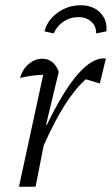

<svg xmlns="http://www.w3.org/2000/svg" viewBox="-20 -709 425 729"><path d="M52 0 144 -425Q102 -424 56 -413Q66 -447 89.5 -466.5Q113 -486 140 -486Q185 -486 203 -436L155 -236L158 -235Q285 -498 382 -487L359 -392L306 -408Q266 -373 226.5 -311Q187 -249 146 -157L115 0ZM286 -689Q333 -689 360.5 -661Q388 -633 384 -590L345 -582Q346 -609 327 -626.5Q308 -644 277 -644Q246 -644 220.5 -626.5Q195 -609 184 -582L149 -590Q160 -633 199 -661Q238 -689 286 -689Z"/></svg>

Font: Piazzolla Light
Style: Italic
Weight: 300
Italic angle: -11.3°
Designer: Juan Pablo del Peral
Foundry: Huerta Tipografica
Version: Version 1.330